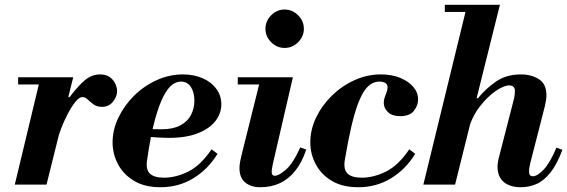

<svg xmlns="http://www.w3.org/2000/svg" viewBox="-20 -774 2378 805"><path d="M42 0 150 -450H287L175 0ZM56 -420V-450H275V-420ZM217 -174 264 -367H272Q309 -416 337.5 -439Q366 -462 399 -462Q425 -462 440.5 -450.5Q456 -439 463.5 -422.5Q471 -406 471 -392Q471 -370 454 -348Q437 -326 407 -326Q386 -326 372 -336.5Q358 -347 347.5 -357Q337 -367 326 -367Q312 -367 296 -347Q280 -327 264 -296.5Q248 -266 235.5 -233Q223 -200 217 -174Z M653 11Q587 11 542.5 -15.5Q498 -42 475 -85Q452 -128 452 -177Q452 -230 476.5 -281Q501 -332 542.5 -373Q584 -414 637 -438Q690 -462 747 -462Q793 -462 829.5 -446Q866 -430 887 -401.5Q908 -373 908 -337Q908 -299 883.5 -267Q859 -235 810 -215.5Q761 -196 689 -196Q664 -196 635 -198Q606 -200 583.5 -203Q561 -206 555 -207L560 -242Q577 -235 598 -233.5Q619 -232 658 -232Q705 -232 735.5 -248Q766 -264 780.5 -291.5Q795 -319 795 -352Q795 -386 780.5 -409Q766 -432 738 -432Q721 -432 703 -419.5Q685 -407 666.5 -372.5Q648 -338 630 -273.5Q612 -209 597 -105Q590 -64 608 -46.5Q626 -29 668 -29Q717 -29 769 -54.5Q821 -80 867 -148L892 -129Q852 -64 790.5 -26.5Q729 11 653 11Z M1173 -573Q1141 -573 1117 -597Q1093 -621 1093 -653Q1093 -686 1117 -710Q1141 -734 1173 -734Q1206 -734 1230 -710Q1254 -686 1254 -653Q1254 -621 1230 -597Q1206 -573 1173 -573ZM1071 11Q1032 11 1008 -9Q984 -29 984 -70Q984 -82 987 -97.5Q990 -113 1000 -153L1074 -450H1208L1124 -87Q1121 -73 1120 -65Q1119 -57 1119 -54Q1119 -37 1132 -37Q1149 -37 1178.5 -62.5Q1208 -88 1239 -156L1264 -147Q1246 -93 1218 -58Q1190 -23 1153.5 -6Q1117 11 1071 11ZM977 -420V-450H1151V-420Z M1482 11Q1416 11 1371.5 -15.5Q1327 -42 1304 -85Q1281 -128 1281 -177Q1281 -230 1305 -280.5Q1329 -331 1370.5 -372Q1412 -413 1465.5 -437.5Q1519 -462 1577 -462Q1623 -462 1658 -447.5Q1693 -433 1713 -409.5Q1733 -386 1733 -357Q1733 -332 1715.5 -309.5Q1698 -287 1658 -287Q1624 -287 1606.5 -304Q1589 -321 1589 -343Q1589 -355 1593 -366Q1597 -377 1601 -387.5Q1605 -398 1605 -407Q1605 -421 1595 -426.5Q1585 -432 1571 -432Q1555 -432 1539.5 -424Q1524 -416 1509.5 -396Q1495 -376 1481 -339Q1467 -302 1453.5 -245Q1440 -188 1426 -105Q1419 -64 1437 -46.5Q1455 -29 1497 -29Q1546 -29 1598 -54.5Q1650 -80 1696 -148L1721 -129Q1681 -64 1619.5 -26.5Q1558 11 1482 11Z M1755 0 1939 -754H2076L1888 0ZM2164 11Q2118 11 2092 -11Q2066 -33 2066 -75Q2066 -85 2067.5 -92.5Q2069 -100 2070 -107L2134 -356Q2136 -363 2137.5 -374.5Q2139 -386 2139 -393Q2139 -404 2132.5 -410Q2126 -416 2115 -416Q2093 -416 2059 -393Q2025 -370 1992.5 -328.5Q1960 -287 1944 -231L1977 -362H1984Q2014 -400 2058 -431Q2102 -462 2164 -462Q2208 -462 2239.5 -442Q2271 -422 2271 -375Q2271 -357 2265 -331L2203 -89Q2200 -76 2199 -68Q2198 -60 2198 -55Q2198 -35 2214 -35Q2233 -35 2259.5 -63Q2286 -91 2313 -155L2338 -146Q2315 -84 2287 -49.5Q2259 -15 2228 -2Q2197 11 2164 11ZM1845 -724V-754H2064V-724Z"/></svg>

Font: Libre Bodoni
Style: Italic
Weight: 400
Italic angle: -13°
Designer: Pablo Impallari, Rodrigo Fuenzalida
Foundry: Impallari Type
Version: Version 2.005;gftools[0.9.23]